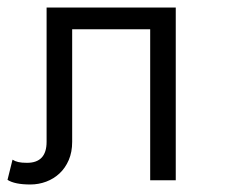

<svg xmlns="http://www.w3.org/2000/svg" viewBox="-32 -475 598 506"><path d="M431.2 -455.1V0H363.8V-397.9H158.2V-101.1Q158.2 -74.2 149.2 -53.2Q140.1 -32.2 125 -18.1Q109.9 -3.9 89.8 3.7Q69.8 11.2 47.9 11.2Q6.8 11.2 -12.2 -1L1 -54.2Q7.8 -49.8 16.4 -47.9Q24.9 -45.9 39.1 -45.9Q90.8 -45.9 90.8 -101.1V-455.1Z"/></svg>

Font: Anonymous Pro
Style: Regular
Weight: 400
Monospace: yes
Designer: Mark Simonson
Version: Version 1.002